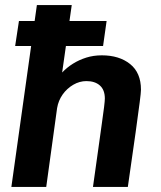

<svg xmlns="http://www.w3.org/2000/svg" viewBox="-20 -740 636 760"><path d="M25 0 126 -720H264L226 -453Q245 -473 269 -488Q293 -503 321.5 -512Q350 -521 383 -521Q452 -521 495 -486.5Q538 -452 538 -385Q538 -374 533 -335.5Q528 -297 517 -217Q506 -137 486 0H348Q360 -84 368.5 -146Q377 -208 383 -250Q389 -292 392 -316.5Q395 -341 395 -350Q395 -384 375.5 -401.5Q356 -419 322 -419Q295 -419 270 -404.5Q245 -390 228 -366Q211 -342 206 -312L163 0ZM40 -558 55 -657H402L388 -558Z"/></svg>

Font: Chivo Medium SemiBold
Style: Italic
Weight: 600
Italic angle: -8.05°
Version: Version 2.002